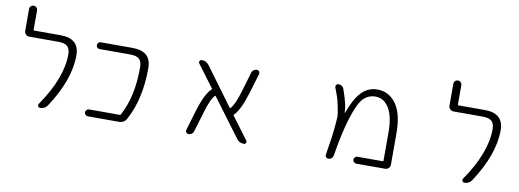

<svg xmlns="http://www.w3.org/2000/svg" viewBox="-57 -1037 3614 1337"><g transform="rotate(10 1750.0 -368.5)"><path d="M312.5 -544.9Q445.3 -544.9 445.3 -424.8Q445.3 -252 310.5 -47.9Q292 -21.5 259.8 -21.5Q250 -21.5 245.1 -30.3Q240.2 -39.1 246.1 -47.9Q388.7 -254.9 388.7 -421.9Q388.7 -461.9 369.6 -479.5Q350.6 -497.1 303.7 -497.1H99.6Q85 -497.1 74.7 -507.3Q64.5 -517.6 64.5 -531.2V-686.5Q64.5 -698.2 72.8 -706.5Q81.1 -714.8 92.8 -714.8Q104.5 -714.8 112.8 -706.5Q121.1 -698.2 121.1 -686.5V-548.8Q121.1 -544.9 125 -544.9Z M821.3 -544.9Q954.1 -544.9 954.1 -424.8Q954.1 -205.1 870.1 -51.8Q853.5 -21.5 817.4 -21.5H597.7Q587.9 -21.5 580.6 -28.8Q573.2 -36.1 573.2 -45.9Q573.2 -55.7 580.6 -63Q587.9 -70.3 597.7 -70.3H815.4Q819.3 -70.3 821.3 -74.2Q896.5 -210.9 896.5 -416Q896.5 -418 896.5 -420.9Q896.5 -461.9 877 -479.5Q857.4 -497.1 811.5 -497.1H596.7Q586.9 -497.1 580.1 -503.9Q573.2 -510.7 573.2 -521Q573.2 -531.2 580.1 -538.1Q586.9 -544.9 596.7 -544.9Z M1712.9 -46.9Q1718.8 -39.1 1714.4 -30.3Q1710 -21.5 1700.2 -21.5Q1668 -21.5 1649.4 -46.9L1450.2 -314.5Q1447.3 -318.4 1444.3 -315.4Q1415 -286.1 1385.7 -183.6L1344.7 -47.9Q1341.8 -36.1 1331.5 -28.8Q1321.3 -21.5 1309.6 -21.5Q1298.8 -21.5 1292 -30.3Q1288.1 -35.2 1288.1 -42Q1288.1 -44.9 1289.1 -47.9L1332 -191.4Q1370.1 -316.4 1414.1 -356.4Q1417 -359.4 1414.1 -363.3L1297.9 -518.6Q1292 -526.4 1296.4 -535.6Q1300.8 -544.9 1311.5 -544.9Q1343.8 -544.9 1363.3 -518.6L1559.6 -252Q1562.5 -248 1565.4 -251Q1594.7 -280.3 1625 -383.8L1665 -518.6Q1668 -530.3 1678.2 -537.6Q1688.5 -544.9 1700.2 -544.9Q1710.9 -544.9 1717.8 -536.1Q1721.7 -531.2 1721.7 -524.4Q1721.7 -521.5 1720.7 -518.6L1677.7 -375Q1639.6 -250 1596.7 -210Q1593.8 -207 1596.7 -203.1Z M2495.1 -21.5Q2485.4 -21.5 2478 -28.8Q2470.7 -36.1 2470.7 -45.9Q2470.7 -55.7 2478 -63Q2485.4 -70.3 2495.1 -70.3H2673.8Q2678.7 -70.3 2678.7 -74.2V-275.4Q2678.7 -386.7 2643.1 -445.8Q2607.4 -504.9 2546.9 -504.9Q2496.1 -504.9 2460.9 -468.3Q2425.8 -431.6 2392.6 -325.2Q2360.4 -226.6 2331.1 -48.8Q2329.1 -37.1 2319.8 -29.3Q2310.5 -21.5 2298.8 -21.5Q2288.1 -21.5 2281.2 -29.8Q2274.4 -38.1 2276.4 -48.8Q2289.1 -127.9 2293.9 -161.1Q2299.8 -199.2 2304.7 -254.9Q2309.6 -305.7 2309.6 -323.2Q2309.6 -339.8 2299.8 -386.7Q2291 -430.7 2283.2 -455.1Q2276.4 -473.6 2259.8 -518.6Q2258.8 -522.5 2258.8 -525.4Q2258.8 -531.2 2261.7 -536.1Q2267.6 -544.9 2278.3 -544.9Q2291 -544.9 2301.8 -537.6Q2312.5 -530.3 2316.4 -518.6Q2335.9 -462.9 2344.7 -426.8Q2353.5 -393.6 2354.5 -355.5Q2354.5 -355.5 2355 -355.5Q2355.5 -355.5 2356.4 -355.5Q2391.6 -454.1 2435.5 -502.9Q2483.4 -555.7 2550.8 -555.7Q2633.8 -555.7 2684.1 -485.8Q2734.4 -416 2734.4 -278.3V-56.6Q2734.4 -42 2724.1 -31.7Q2713.9 -21.5 2699.2 -21.5Z M3312.5 -544.9Q3445.3 -544.9 3445.3 -424.8Q3445.3 -252 3310.5 -47.9Q3292 -21.5 3259.8 -21.5Q3250 -21.5 3245.1 -30.3Q3240.2 -39.1 3246.1 -47.9Q3388.7 -254.9 3388.7 -421.9Q3388.7 -461.9 3369.6 -479.5Q3350.6 -497.1 3303.7 -497.1H3099.6Q3085 -497.1 3074.7 -507.3Q3064.5 -517.6 3064.5 -531.2V-686.5Q3064.5 -698.2 3072.8 -706.5Q3081.1 -714.8 3092.8 -714.8Q3104.5 -714.8 3112.8 -706.5Q3121.1 -698.2 3121.1 -686.5V-548.8Q3121.1 -544.9 3125 -544.9Z"/></g></svg>

Font: Rounded-L Mgen+ 1mn light
Style: Regular
Weight: 200
Designer: [Source Han Sans]
Ryoko NISHIZUKA  (kana & ideographs); Paul D. Hunt (Latin, Greek & Cyrillic); Wenlong ZHANG  (bopomofo
Version: Version 1.059.20150602